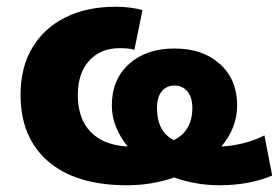

<svg xmlns="http://www.w3.org/2000/svg" viewBox="-20 -539 828 570"><path d="M357 11Q205 11 123 -60Q41 -131 41 -257Q41 -339 76 -397.5Q111 -456 174.5 -487.5Q238 -519 323 -519Q344 -519 365 -516.5Q386 -514 403 -509L379 -391Q371 -394 359.5 -395Q348 -396 335 -396Q279 -396 245 -359Q211 -322 211 -257Q211 -187 249 -147.5Q287 -108 359 -104Q337 -131 324.5 -162Q312 -193 312 -226Q312 -303 363 -349Q414 -395 498 -395Q582 -395 633 -349Q684 -303 684 -226Q684 -192 672 -161.5Q660 -131 637 -104Q672 -106 705 -114.5Q738 -123 765 -137L788 -18Q721 11 631 11Q596 11 562 5Q528 -1 497 -12Q430 11 357 11ZM446 -219Q446 -148 496 -123Q551 -150 551 -219Q551 -250 536.5 -267.5Q522 -285 498 -285Q474 -285 460 -267.5Q446 -250 446 -219Z"/></svg>

Font: Mulish Black
Style: Regular
Weight: 900
Designer: Vernon Adams
Foundry: Vernon Adams
Version: Version 3.603; ttfautohint (v1.8.3)